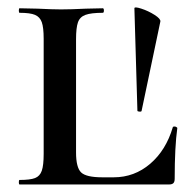

<svg xmlns="http://www.w3.org/2000/svg" viewBox="-20 -490 506 510"><path d="M252 -19H282Q337 -19 379 -55Q421 -91 439 -152Q439 -154 444 -154Q446 -154 448.5 -152.5Q451 -151 451 -150Q444 -100 444 -15Q444 -7 440.5 -3.5Q437 0 429 0H32Q30 0 30 -6Q30 -12 32 -12Q60 -12 73 -17Q86 -22 91 -36.5Q96 -51 96 -81V-387Q96 -417 91 -431Q86 -445 73 -450.5Q60 -456 32 -456Q30 -456 30 -462Q30 -468 32 -468L80 -467Q120 -465 142 -465Q168 -465 208 -467L253 -468Q256 -468 256 -462Q256 -456 253 -456Q222 -456 207 -450.5Q192 -445 187 -430.5Q182 -416 182 -386V-85Q182 -45 195.5 -32Q209 -19 252 -19ZM406 -433 356 -195Q355 -193 350 -193.5Q345 -194 345 -196L337 -468Q337 -473 355.5 -467Q374 -461 390.5 -450.5Q407 -440 406 -433Z"/></svg>

Font: Cormorant SC SemiBold
Style: Regular
Weight: 600
Designer: Christian Thalmann (Catharsis Fonts)
Foundry: Catharsis Fonts
Version: Version 4.000